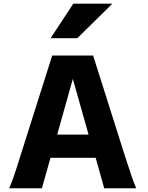

<svg xmlns="http://www.w3.org/2000/svg" viewBox="-20 -1011 794 1031"><path d="M89.4 -173.3 260.3 -712.9H480L650.9 -173.3Q677.2 -92.3 688.5 -59.6Q699.7 -26.9 711.4 0H539.6L493.7 -163.6H251L205.1 0H29.3Q42 -28.8 54.4 -64.7Q66.9 -100.6 89.4 -173.3ZM371.1 -587.4 287.1 -288.1H455.6ZM583.5 -991.2 395 -805.7H251.5L373.5 -991.2Z"/></svg>

Font: Lesson One Extra
Style: Regular
Weight: 800
Designer: But Ko, Victor Gaultney, Annie Olsen, Julie Remington, Don Collingsworth, Eric Hays, Becca Hirsbrunner
Version: Version 1.100